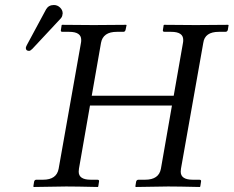

<svg xmlns="http://www.w3.org/2000/svg" viewBox="-20 -745 932 766"><path d="M622 -72 666 -324H339L295 -72Q294 -67 294 -60Q294 -28 342 -28H368Q377 -28 375 -20L372 -1L370 1Q283 -1 244 -1L115 1L113 -1L116 -20Q118 -28 125 -28H152Q206 -28 214 -72L303 -574Q304 -578 304 -586Q304 -618 256 -618H229Q221 -618 223 -626L226 -645L228 -646Q315 -645 354 -645L483 -646L485 -645L481 -626Q479 -618 472 -618H446Q391 -618 383 -574L346 -363H673L710 -574Q711 -578 711 -586Q711 -618 663 -618H637Q628 -618 630 -626L633 -645L635 -646Q722 -645 761 -645L890 -646L892 -645L889 -626Q887 -618 879 -618H853Q797 -618 791 -574L702 -72Q701 -67 701 -60Q701 -28 749 -28H775Q784 -28 782 -20L779 -1L777 1Q690 -1 651 -1L522 1L520 -1L523 -20Q525 -28 533 -28H559Q614 -28 622 -72ZM195 -725Q209 -725 219.5 -715Q230 -705 230 -692Q230 -688 229 -687Q229 -679 222 -671L109 -550Q101 -542 96 -542Q83 -542 83 -554Q83 -557 87 -565L164 -708Q174 -725 195 -725Z"/></svg>

Font: Linux Libertine O
Style: Italic
Weight: 400
Italic angle: -12°
Designer: Philipp H. Poll
Foundry: Philipp H. Poll
Version: Version 5.1.6